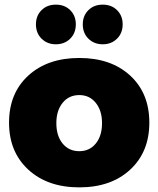

<svg xmlns="http://www.w3.org/2000/svg" viewBox="-20 -801 683 828"><path d="M307 -696Q307 -658 282.5 -634Q258 -610 221 -610Q184 -610 159.5 -634Q135 -658 135 -696Q135 -733 159 -757Q183 -781 221 -781Q259 -781 283 -757Q307 -733 307 -696ZM509 -696Q509 -658 484.5 -634Q460 -610 423 -610Q386 -610 361.5 -634Q337 -658 337 -696Q337 -733 361 -757Q385 -781 423 -781Q461 -781 485 -757Q509 -733 509 -696ZM624 -272Q624 -146 541.5 -69.5Q459 7 322 7Q185 7 102 -69.5Q19 -146 19 -272Q19 -399 102 -475Q185 -551 322 -551Q459 -551 541.5 -475Q624 -399 624 -272ZM322 -391Q277 -391 250 -357.5Q223 -324 223 -270Q223 -215 250 -182Q277 -149 322 -149Q366 -149 393 -182Q420 -215 420 -270Q420 -324 393 -357.5Q366 -391 322 -391Z"/></svg>

Font: Montserrat Extra Bold
Style: Regular
Weight: 800
Designer: Julieta Ulanovsky
Foundry: Julieta Ulanovsky
Version: Version 3.001;PS 003.001;hotconv 1.0.70;makeotf.lib2.5.58329